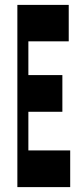

<svg xmlns="http://www.w3.org/2000/svg" viewBox="-20 -765 334 785"><path d="M51 -745V0H267V-150H96V-308H235V-458H96V-596H261V-745Z"/></svg>

Font: 寒蝉无机体 CompactMedium
Style: Regular
Weight: 500
Width: 3
Designer: ChillTanhei {Warren2060}; 
Source Han Sans {Ryoko NISHIZUKA 西塚涼子 (kana, bopomofo & ideographs); Paul D. Hunt (Latin, Gre
Foundry: ChillType&Adobe
Version: Version 1.000;Glyphs 3.1.1 (3135)